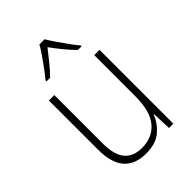

<svg xmlns="http://www.w3.org/2000/svg" viewBox="-225 -863 973 973"><g transform="rotate(-45 261.0 -377.0)"><path d="M439 -529V0H408L404 -103H401Q385 -59 345.5 -24.5Q306 10 235 10Q76 10 76 -176V-529H115V-182Q115 -101 146.5 -63Q178 -25 239 -25Q315 -25 358 -76Q401 -127 401 -232V-529ZM280 -764Q293 -742 312.5 -713.5Q332 -685 352 -657.5Q372 -630 387 -613V-606H361Q336 -631 309.5 -663.5Q283 -696 262 -725Q240 -697 213.5 -664Q187 -631 162 -606H136V-613Q152 -632 172.5 -659.5Q193 -687 212 -714.5Q231 -742 243 -764Z"/></g></svg>

Font: Noto Sans Kannada SemiCondensed ExtraLight
Style: Regular
Weight: 200
Width: 4
Designer: Jelle Bosma - Monotype Design Team
Foundry: Monotype Imaging Inc.
Version: Version 2.005; ttfautohint (v1.8.4.7-5d5b)